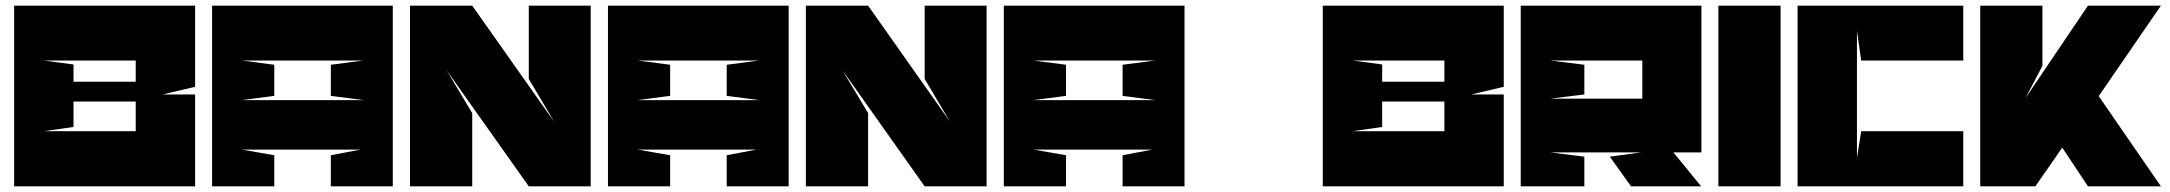

<svg xmlns="http://www.w3.org/2000/svg" viewBox="-20 -659 7673 679"><path d="M240 -300V-210L135 -195H460V-300ZM135 -445 240 -431V-370H460V-445ZM670 -352 555 -325H670V0H30V-639H670Z M950 -430V-320L835 -305H1265L1150 -320V-430L1265 -445H835ZM1369 -639V0H1150V-110L1255 -130H835L950 -110V0H730V-639Z M1850 -380V-639H2069V0H1850L1559 -411L1650 -259V0H1430V-639H1650L1940 -228Z M2350 -430V-320L2235 -305H2665L2550 -320V-430L2665 -445H2235ZM2769 -639V0H2550V-110L2655 -130H2235L2350 -110V0H2130V-639Z M3250 -380V-639H3469V0H3250L2959 -411L3050 -259V0H2830V-639H3050L3340 -228Z M3750 -430V-320L3635 -305H4065L3950 -320V-430L4065 -445H3635ZM4169 -639V0H3950V-110L4055 -130H3635L3750 -110V0H3530V-639Z M4868 -300V-210L4763 -195H5088V-300ZM4763 -445 4868 -431V-370H5088V-445ZM5298 -352 5183 -325H5298V0H4658V-639H5298Z M5462 -445 5583 -430V-325L5462 -310H5788V-445ZM5463 -120 5583 -105V0H5358V-639H5997V-120H5898L5996 0H5748L5673 -105L5784 -120Z M6057 0V-639H6277V0H6057Z M6547 -550V-100L6562 -195H6923V0H6337V-639H6923V-445H6562L6547 -550Z M7402 -319 7622 0H7364L7273 -137L7178 0H6983V-639H7203V-426L7143 -312L7364 -639H7622Z"/></svg>

Font: Banana Brick
Style: Regular
Weight: 400
Designer: artmaker
Foundry: artmaker
Version: Version 4.000 2011 initial release